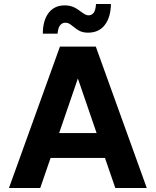

<svg xmlns="http://www.w3.org/2000/svg" viewBox="-20 -944 781 964"><path d="M25 0 281 -710H461L717 0H559L507 -151H234L182 0ZM277 -276H465L371 -550ZM422 -780Q399 -780 382.5 -787.5Q366 -795 346 -812Q335 -821 327 -825.5Q319 -830 308 -830Q293 -830 282.5 -818Q272 -806 269 -775H195Q195 -841 224 -879Q253 -917 305 -917Q329 -917 348 -909Q367 -901 387 -885Q399 -876 407.5 -871.5Q416 -867 425 -867Q440 -867 450 -879.5Q460 -892 462 -924H537Q536 -858 506.5 -819Q477 -780 422 -780Z"/></svg>

Font: Geist
Style: Bold
Weight: 400
Designer: Basement.studio, Andrés Briganti, Mateo Zaragoza
Foundry: Basement.studio, Vercel, Andrés Briganti, Guido Ferreyra, Mateo Zaragoza
Version: Version 1.401